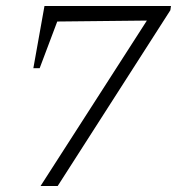

<svg xmlns="http://www.w3.org/2000/svg" viewBox="-20 -619 589 639"><path d="M91 -392 128 -599H190L112 -392ZM136 -547 146 -599H520L510 -551ZM547 -585 172 0H115L500 -599H549Z"/></svg>

Font: Piazzolla Thin ExtraLight
Style: Italic
Weight: 250
Italic angle: -11.3°
Version: Version 2.005